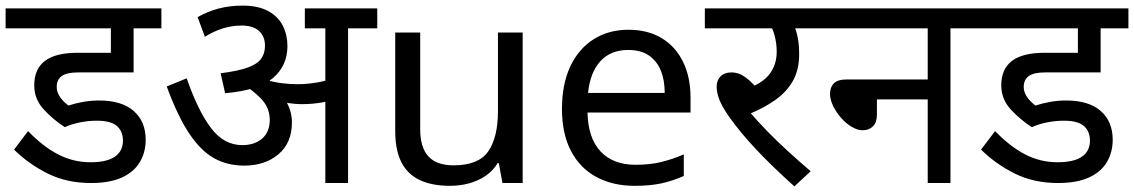

<svg xmlns="http://www.w3.org/2000/svg" viewBox="-30 -652 4040 684"><path d="M315 -222Q285 -222 255 -216Q225 -210 201 -199Q159 -226 125.5 -262.5Q92 -299 92 -348Q92 -406 130 -435Q168 -464 247 -464H365V-551H-10V-622H545V-551H446V-394H248Q208 -394 190 -381Q172 -368 172 -342Q172 -323 184.5 -305.5Q197 -288 214 -276Q238 -284 266 -289Q294 -294 323 -294Q404 -294 446.5 -256.5Q489 -219 489 -154Q489 -110 468.5 -75Q448 -40 405 -20Q362 0 294 0Q208 0 140.5 -33.5Q73 -67 20 -119L70 -185Q123 -130 177 -102Q231 -74 292 -74Q351 -74 379.5 -94Q408 -114 408 -151Q408 -184 386.5 -203Q365 -222 315 -222Z M1210 -551V0H1129V-551H1056V-622H1314V-551ZM834 -632Q891 -632 926.5 -612Q962 -592 978 -559.5Q994 -527 994 -488Q994 -418 942.5 -374Q891 -330 772 -320L756 -391Q819 -399 853 -411.5Q887 -424 900.5 -443Q914 -462 914 -489Q914 -522 893 -541.5Q872 -561 831 -561Q797 -561 764.5 -551Q732 -541 700 -521L674 -591Q709 -611 748.5 -621.5Q788 -632 834 -632ZM1010 -216Q1010 -143 962 -102.5Q914 -62 840 -62Q780 -62 732.5 -88.5Q685 -115 644 -176.5Q603 -238 564 -344L635 -373Q676 -256 722 -195.5Q768 -135 833 -135Q877 -135 904 -158.5Q931 -182 931 -225Q931 -269 899 -301.5Q867 -334 828 -356L872 -369L915 -378Q929 -367 946 -351Q963 -335 973 -320L983 -301Q996 -282 1003 -260.5Q1010 -239 1010 -216ZM1030 -352Q1065 -352 1104.5 -359Q1144 -366 1186 -384V-309Q1152 -293 1117 -287Q1082 -281 1046 -281Q1021 -281 991.5 -285.5Q962 -290 934 -298L914 -352L920 -367Q946 -359 975 -355.5Q1004 -352 1030 -352Z M1832 -536V0H1760L1747 -71H1743Q1726 -43 1699 -25Q1672 -7 1640 1.5Q1608 10 1573 10Q1509 10 1465.5 -10.5Q1422 -31 1400 -74Q1378 -117 1378 -185V-536H1467V-191Q1467 -127 1496 -95Q1525 -63 1586 -63Q1675 -63 1709.5 -113Q1744 -163 1744 -257V-536Z M2209 -546Q2278 -546 2327.5 -516Q2377 -486 2403.5 -431.5Q2430 -377 2430 -304V-251H2063Q2065 -160 2109.5 -112.5Q2154 -65 2234 -65Q2285 -65 2324.5 -74.5Q2364 -84 2406 -102V-25Q2365 -7 2325 1.5Q2285 10 2230 10Q2154 10 2095.5 -21Q2037 -52 2004.5 -113.5Q1972 -175 1972 -264Q1972 -352 2001.5 -415Q2031 -478 2084.5 -512Q2138 -546 2209 -546ZM2208 -474Q2145 -474 2108.5 -433.5Q2072 -393 2065 -321H2338Q2338 -367 2324 -401Q2310 -435 2281.5 -454.5Q2253 -474 2208 -474Z M2765 -551 2797 -566Q2808 -541 2812.5 -515.5Q2817 -490 2817 -458Q2817 -403 2794.5 -363.5Q2772 -324 2731.5 -295.5Q2691 -267 2637 -245L2639 -255Q2667 -222 2702.5 -185.5Q2738 -149 2777.5 -113Q2817 -77 2858 -42L2800 12Q2721 -59 2664.5 -119Q2608 -179 2569 -234Q2544 -269 2533.5 -295Q2523 -321 2523 -343Q2523 -366 2537 -380Q2551 -394 2576 -394Q2603 -394 2628 -375Q2653 -356 2678 -323L2628 -335Q2685 -354 2711 -387.5Q2737 -421 2737 -468Q2737 -497 2729.5 -525.5Q2722 -554 2711 -565L2756 -551H2481V-622H2905V-551Z M2890 -622H3459V-551H3356V0H3275V-298H3094V-244Q3094 -216 3080 -202Q3066 -188 3043 -188Q3025 -188 3004.5 -200Q2984 -212 2966.5 -232Q2949 -252 2938 -274.5Q2927 -297 2927 -318Q2927 -341 2940.5 -355Q2954 -369 2988 -369H3275V-551H2890Z M3760 -222Q3730 -222 3700 -216Q3670 -210 3646 -199Q3604 -226 3570.5 -262.5Q3537 -299 3537 -348Q3537 -406 3575 -435Q3613 -464 3692 -464H3810V-551H3435V-622H3990V-551H3891V-394H3693Q3653 -394 3635 -381Q3617 -368 3617 -342Q3617 -323 3629.5 -305.5Q3642 -288 3659 -276Q3683 -284 3711 -289Q3739 -294 3768 -294Q3849 -294 3891.5 -256.5Q3934 -219 3934 -154Q3934 -110 3913.5 -75Q3893 -40 3850 -20Q3807 0 3739 0Q3653 0 3585.5 -33.5Q3518 -67 3465 -119L3515 -185Q3568 -130 3622 -102Q3676 -74 3737 -74Q3796 -74 3824.5 -94Q3853 -114 3853 -151Q3853 -184 3831.5 -203Q3810 -222 3760 -222Z"/></svg>

Font: lhindi05
Style: Book
Weight: 400
Designer: Jelle Bosma - Monotype Design Team
Foundry: Monotype Imaging Inc.
Version: Version 2.003